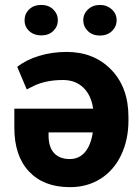

<svg xmlns="http://www.w3.org/2000/svg" viewBox="-20 -749 569 778"><path d="M250 -538.6Q360.8 -538.6 430.7 -466.6Q500.5 -394.5 500.5 -274.9V-260.7Q500.5 -183.1 470.9 -120.8Q441.4 -58.6 387 -24.4Q332.5 9.8 262.7 9.3Q157.2 9.3 97.7 -54Q38.1 -117.2 38.1 -231.4V-308.6H357.4Q349.6 -363.3 317.6 -394Q285.6 -424.8 235.4 -424.8Q167 -424.8 117.7 -401.4L88.4 -386.7L49.8 -478Q85.4 -506.3 138.2 -522.5Q190.9 -538.6 250 -538.6ZM262.7 -104.5Q300.3 -104.5 324.2 -132.3Q348.1 -160.2 356 -212.4H176.8V-199.7Q176.8 -152.8 199.2 -128.7Q221.7 -104.5 262.7 -104.5ZM79.6 -667Q79.6 -693.4 98.4 -711.2Q117.2 -729 147 -729Q177.2 -729 195.8 -710.7Q214.4 -692.4 214.4 -667Q214.4 -641.6 195.8 -623.5Q177.2 -605.5 147 -605.5Q118.2 -605.5 98.9 -622.8Q79.6 -640.1 79.6 -667ZM317.4 -667Q317.4 -692.9 336.7 -710.9Q356 -729 384.8 -729Q413.1 -729 432.9 -711.2Q452.6 -693.4 452.6 -667Q452.6 -641.6 433.8 -623.3Q415 -605 384.8 -605Q354.5 -605 335.9 -623.3Q317.4 -641.6 317.4 -667Z"/></svg>

Font: Robotiche
Style: Bold
Weight: 700
Designer: Google
Version: Version 2.001150; 2014